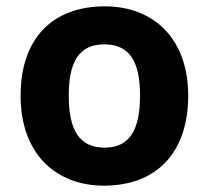

<svg xmlns="http://www.w3.org/2000/svg" viewBox="-20 -669 659 606"><path d="M574 -367C574 -548 464 -649 311 -649C146 -649 45 -548 45 -367C45 -185 155 -83 308 -83C472 -83 574 -185 574 -367ZM197 -367C197 -475 230 -529 309 -529C389 -529 422 -475 422 -367C422 -259 389 -203 310 -203C230 -203 197 -259 197 -367Z"/></svg>

Font: Noto Sans Kannada UI
Style: Bold
Weight: 700
Designer: Jelle Bosma - Monotype Design Team
Foundry: Monotype Imaging Inc.
Version: Version 2.005